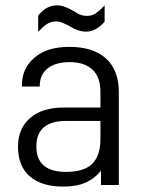

<svg xmlns="http://www.w3.org/2000/svg" viewBox="-20 -688 536 714"><path d="M374 -470.7Q421.9 -427.7 421.9 -344.7V0H355.5V-53.7Q333 -24.4 297.9 -8.8Q264.6 5.9 214.8 5.9Q134.8 5.9 90.8 -32.2Q46.9 -70.3 46.9 -142.6Q46.9 -210 91.8 -249Q136.7 -288.1 216.8 -288.1H353.5V-345.7Q353.5 -401.4 324.2 -428.7Q293.9 -457 239.3 -457Q186.5 -457 157.2 -433.6Q127.9 -410.2 127.9 -369.1V-366.2H61.5V-371.1Q61.5 -434.6 109.4 -474.6Q155.3 -513.7 238.3 -513.7Q326.2 -513.7 374 -470.7ZM323.2 -79.1Q353.5 -109.4 353.5 -171.9V-238.3H226.6Q115.2 -238.3 115.2 -143.6Q115.2 -48.8 225.6 -48.8Q293 -48.8 323.2 -79.1ZM122.1 -629.9Q139.6 -651.4 155.3 -659.2Q171.9 -668 191.4 -668Q205.1 -668 219.7 -663.1Q234.4 -658.2 251 -648.4Q258.8 -644.5 265.1 -640.1Q271.5 -635.7 277.3 -633.8Q290 -628.9 302.7 -628.9Q322.3 -628.9 335 -637.7Q341.8 -642.6 350.6 -649.9Q359.4 -657.2 369.1 -668V-607.4Q336.9 -570.3 299.8 -570.3Q291 -570.3 284.2 -571.8Q277.3 -573.2 270.5 -575.2Q255.9 -580.1 238.3 -590.8Q237.3 -591.8 233.4 -593.8Q229.5 -595.7 224.6 -597.7Q219.7 -599.6 215.3 -602.1Q210.9 -604.5 206.1 -605.5Q197.3 -608.4 189.5 -608.4Q170.9 -608.4 156.2 -599.6Q142.6 -591.8 122.1 -569.3Z"/></svg>

Font: Dinish
Style: Regular
Weight: 400
Designer: Bert Driehuis
Foundry: Playbeing
Version: Version 3.006; git-39231f3c-release